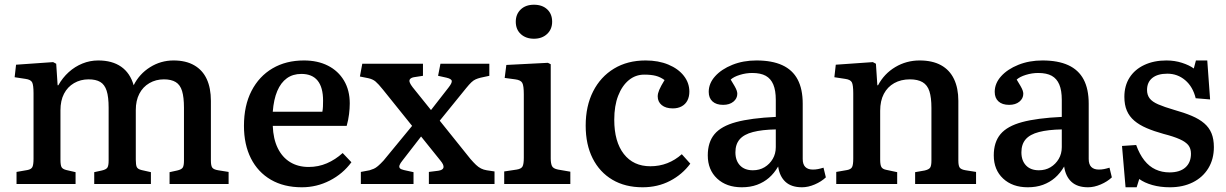

<svg xmlns="http://www.w3.org/2000/svg" viewBox="-20 -779 5190 813"><path d="M50 0V-51L96 -59Q112 -62 117 -71.5Q122 -81 122 -107V-384Q122 -419 116 -430.5Q110 -442 88 -445L42 -452L48 -505L205 -516L218 -509L224 -418H227Q245 -450 271 -473.5Q297 -497 329 -510Q361 -523 396 -523Q455 -523 493 -496.5Q531 -470 546 -418Q570 -466 615.5 -494.5Q661 -523 715 -523Q767 -523 802.5 -502.5Q838 -482 855.5 -444Q873 -406 873 -352V-99Q873 -77 879 -69Q885 -61 904 -58L948 -51V0H698V-50L730 -57Q748 -61 753.5 -69Q759 -77 759 -99V-323Q759 -367 751 -393.5Q743 -420 724 -431.5Q705 -443 674 -443Q640 -443 612.5 -427Q585 -411 570 -382Q555 -353 555 -313V-103Q555 -81 559 -72Q563 -63 579 -59L619 -50V0H379V-50L411 -57Q429 -61 434.5 -69Q440 -77 440 -99V-323Q440 -369 431.5 -395Q423 -421 404.5 -432Q386 -443 355 -443Q321 -443 293.5 -427Q266 -411 251 -382Q236 -353 236 -312V-103Q236 -80 240.5 -71.5Q245 -63 261 -59L300 -50V0Z M1258 14Q1182 14 1127 -18Q1072 -50 1042.5 -108.5Q1013 -167 1013 -246Q1013 -332 1045 -394Q1077 -456 1134 -489.5Q1191 -523 1267 -523Q1325 -523 1368.5 -501Q1412 -479 1436.5 -438Q1461 -397 1461 -341Q1461 -320 1458 -295.5Q1455 -271 1448 -246H1135Q1137 -191 1156 -152Q1175 -113 1208.5 -92.5Q1242 -72 1287 -72Q1328 -72 1364 -87.5Q1400 -103 1431 -131L1468 -92Q1432 -43 1376.5 -14.5Q1321 14 1258 14ZM1135 -306H1345Q1347 -316 1347.5 -328Q1348 -340 1348 -353Q1348 -409 1325 -437.5Q1302 -466 1256 -466Q1220 -466 1194.5 -447.5Q1169 -429 1154 -393.5Q1139 -358 1135 -306Z M1508 0V-51L1545 -58Q1555 -61 1563 -64.5Q1571 -68 1580.5 -76Q1590 -84 1604 -99L1725 -246L1602 -399Q1582 -424 1570 -434Q1558 -444 1539 -448L1504 -455L1514 -509H1771V-458L1732 -452Q1717 -449 1714 -440Q1711 -431 1727 -410L1805 -313L1879 -408Q1894 -427 1893 -436Q1892 -445 1871 -450L1835 -458L1845 -509H2052V-458L2015 -450Q2003 -447 1994 -443Q1985 -439 1976 -430.5Q1967 -422 1954 -406L1842 -268L1972 -106Q1985 -91 1995.5 -81Q2006 -71 2017 -65.5Q2028 -60 2041 -58L2074 -53V0H1796V-51L1836 -56Q1856 -59 1858 -70Q1860 -81 1845 -99L1763 -201L1684 -99Q1675 -88 1672 -80Q1669 -72 1673 -67Q1677 -62 1690 -59L1731 -50V0Z M2115 0V-53L2168 -61Q2187 -64 2192.5 -74Q2198 -84 2198 -111V-380Q2198 -416 2191.5 -428Q2185 -440 2162 -443L2117 -449L2124 -504L2300 -513L2312 -507V-108Q2312 -88 2317 -76.5Q2322 -65 2343 -61L2395 -52V0ZM2241 -615Q2207 -615 2185.5 -634.5Q2164 -654 2164 -687Q2164 -719 2185 -739Q2206 -759 2241 -759Q2276 -759 2297 -739.5Q2318 -720 2318 -687Q2318 -655 2296.5 -635Q2275 -615 2241 -615Z M2701 14Q2627 14 2573 -18Q2519 -50 2489.5 -108.5Q2460 -167 2460 -247Q2460 -330 2491.5 -392Q2523 -454 2580 -488.5Q2637 -523 2714 -523Q2768 -523 2810 -505.5Q2852 -488 2875.5 -458Q2899 -428 2899 -391Q2899 -370 2891 -354Q2883 -338 2867 -329Q2851 -320 2829 -320Q2799 -320 2782 -334Q2765 -348 2765 -371Q2765 -383 2771.5 -398.5Q2778 -414 2794 -440Q2776 -453 2756.5 -458Q2737 -463 2708 -463Q2671 -463 2642.5 -439.5Q2614 -416 2597.5 -373.5Q2581 -331 2581 -272Q2581 -179 2621.5 -127Q2662 -75 2734 -75Q2772 -75 2805.5 -88Q2839 -101 2867 -126L2903 -86Q2869 -40 2817 -13Q2765 14 2701 14Z M3121 14Q3056 14 3016.5 -23Q2977 -60 2977 -121Q2977 -177 3005.5 -211Q3034 -245 3097 -262Q3160 -279 3265 -284V-356Q3265 -396 3254.5 -421Q3244 -446 3222.5 -458Q3201 -470 3165 -470Q3139 -470 3113 -462Q3087 -454 3074 -442Q3084 -426 3090.5 -414.5Q3097 -403 3099.5 -395.5Q3102 -388 3102 -382Q3102 -362 3085.5 -348.5Q3069 -335 3042 -335Q3013 -335 2997 -349.5Q2981 -364 2981 -390Q2981 -426 3008 -456Q3035 -486 3081 -504.5Q3127 -523 3183 -523Q3249 -523 3292.5 -503Q3336 -483 3357.5 -442.5Q3379 -402 3379 -340V-106Q3379 -83 3390 -72Q3401 -61 3422 -61Q3433 -61 3443.5 -63Q3454 -65 3467 -69L3477 -28Q3458 -10 3430 2Q3402 14 3376 14Q3331 14 3306 -9Q3281 -32 3275 -74Q3258 -45 3236 -26Q3214 -7 3185.5 3.5Q3157 14 3121 14ZM3168 -58Q3196 -58 3217.5 -71Q3239 -84 3252 -106Q3265 -128 3265 -156V-231Q3207 -230 3168.5 -220Q3130 -210 3112 -189Q3094 -168 3094 -134Q3094 -99 3113.5 -78.5Q3133 -58 3168 -58Z M3521 0V-51L3567 -59Q3583 -62 3588 -71.5Q3593 -81 3593 -107V-384Q3593 -419 3587 -430.5Q3581 -442 3559 -445L3513 -452L3519 -505L3676 -516L3689 -509L3695 -418H3698Q3724 -467 3771 -495Q3818 -523 3874 -523Q3928 -523 3964.5 -503Q4001 -483 4019.5 -444.5Q4038 -406 4038 -352V-99Q4038 -77 4044 -69Q4050 -61 4069 -58L4113 -51V0H3855V-50L3895 -57Q3913 -61 3918.5 -69Q3924 -77 3924 -99V-322Q3924 -366 3915.5 -392.5Q3907 -419 3886.5 -431Q3866 -443 3833 -443Q3795 -443 3766.5 -427Q3738 -411 3722.5 -381.5Q3707 -352 3707 -310V-103Q3707 -81 3712 -72Q3717 -63 3732 -60L3779 -50V0Z M4332 14Q4267 14 4227.5 -23Q4188 -60 4188 -121Q4188 -177 4216.5 -211Q4245 -245 4308 -262Q4371 -279 4476 -284V-356Q4476 -396 4465.5 -421Q4455 -446 4433.5 -458Q4412 -470 4376 -470Q4350 -470 4324 -462Q4298 -454 4285 -442Q4295 -426 4301.5 -414.5Q4308 -403 4310.5 -395.5Q4313 -388 4313 -382Q4313 -362 4296.5 -348.5Q4280 -335 4253 -335Q4224 -335 4208 -349.5Q4192 -364 4192 -390Q4192 -426 4219 -456Q4246 -486 4292 -504.5Q4338 -523 4394 -523Q4460 -523 4503.5 -503Q4547 -483 4568.5 -442.5Q4590 -402 4590 -340V-106Q4590 -83 4601 -72Q4612 -61 4633 -61Q4644 -61 4654.5 -63Q4665 -65 4678 -69L4688 -28Q4669 -10 4641 2Q4613 14 4587 14Q4542 14 4517 -9Q4492 -32 4486 -74Q4469 -45 4447 -26Q4425 -7 4396.5 3.5Q4368 14 4332 14ZM4379 -58Q4407 -58 4428.5 -71Q4450 -84 4463 -106Q4476 -128 4476 -156V-231Q4418 -230 4379.5 -220Q4341 -210 4323 -189Q4305 -168 4305 -134Q4305 -99 4324.5 -78.5Q4344 -58 4379 -58Z M4746 14 4731 -161 4791 -165Q4805 -126 4825.5 -100Q4846 -74 4873 -61.5Q4900 -49 4932 -49Q4976 -49 4999.5 -70Q5023 -91 5023 -128Q5023 -150 5012 -164Q5001 -178 4975.5 -189.5Q4950 -201 4907 -212Q4867 -223 4835.5 -236.5Q4804 -250 4783 -268Q4762 -286 4751.5 -310.5Q4741 -335 4741 -369Q4741 -416 4763 -450.5Q4785 -485 4825.5 -504Q4866 -523 4919 -523Q4954 -523 4985 -513Q5016 -503 5035 -489L5044 -523H5092L5104 -358L5043 -363Q5031 -412 4998.5 -439.5Q4966 -467 4923 -467Q4882 -467 4859.5 -449Q4837 -431 4837 -398Q4837 -377 4848 -362.5Q4859 -348 4884.5 -337Q4910 -326 4951 -314Q4994 -302 5026 -288.5Q5058 -275 5079 -257Q5100 -239 5110 -214.5Q5120 -190 5120 -156Q5120 -105 5096.5 -66.5Q5073 -28 5031 -7Q4989 14 4934 14Q4893 14 4859.5 4.5Q4826 -5 4804 -21L4793 14Z"/></svg>

Font: Literata 18pt Medium
Style: Regular
Weight: 500
Designer: Latin by Veronika Burian and Jose Scaglione. Greek by Irene Vlachou. Cyrillic by Vera Evstafieva.
Foundry: TypeTogether
Version: Version 3.103;gftools[0.9.29]